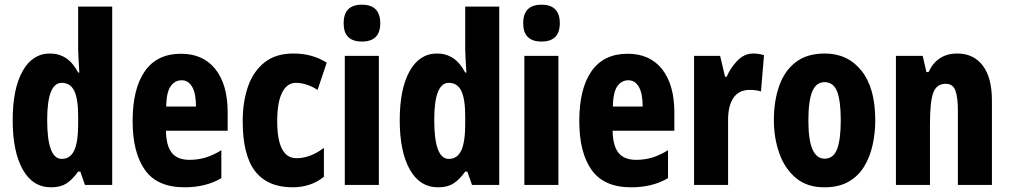

<svg xmlns="http://www.w3.org/2000/svg" viewBox="-20 -788 4298 818"><path d="M198 10Q119 10 76.5 -66.5Q34 -143 34 -276Q34 -409 76 -484.5Q118 -560 193 -560Q231 -560 261 -540.5Q291 -521 313 -479H318Q316 -514 314.5 -538.5Q313 -563 313 -578V-760H458V0H342L322 -57H313Q288 -22 262.5 -6Q237 10 198 10ZM243 -111Q279 -111 296 -146.5Q313 -182 313 -261V-292Q313 -366 296.5 -400.5Q280 -435 243 -435Q181 -435 181 -277Q181 -111 243 -111Z M751 -559Q846 -559 898 -493Q950 -427 950 -309V-231H687Q688 -167 712 -137Q736 -107 787 -107Q823 -107 855 -116.5Q887 -126 923 -148V-29Q857 10 766 10Q650 10 597.5 -64Q545 -138 545 -272Q545 -410 597 -484.5Q649 -559 751 -559ZM754 -446Q725 -446 707 -420.5Q689 -395 688 -334H815Q815 -389 799 -417.5Q783 -446 754 -446Z M1227 10Q1120 10 1067 -58.5Q1014 -127 1014 -272Q1014 -354 1036.5 -419Q1059 -484 1107 -522Q1155 -560 1229 -560Q1272 -560 1307 -550Q1342 -540 1372 -521L1333 -405Q1286 -435 1240 -435Q1203 -435 1182 -393.5Q1161 -352 1161 -272Q1161 -114 1243 -114Q1302 -114 1360 -158V-35Q1332 -12 1298 -1Q1264 10 1227 10Z M1522 -768Q1600 -768 1600 -689Q1600 -611 1522 -611Q1444 -611 1444 -689Q1444 -768 1522 -768ZM1594 -550V0H1449V-550Z M1847 10Q1768 10 1725.5 -66.5Q1683 -143 1683 -276Q1683 -409 1725 -484.5Q1767 -560 1842 -560Q1880 -560 1910 -540.5Q1940 -521 1962 -479H1967Q1965 -514 1963.5 -538.5Q1962 -563 1962 -578V-760H2107V0H1991L1971 -57H1962Q1937 -22 1911.5 -6Q1886 10 1847 10ZM1892 -111Q1928 -111 1945 -146.5Q1962 -182 1962 -261V-292Q1962 -366 1945.5 -400.5Q1929 -435 1892 -435Q1830 -435 1830 -277Q1830 -111 1892 -111Z M2287 -768Q2365 -768 2365 -689Q2365 -611 2287 -611Q2209 -611 2209 -689Q2209 -768 2287 -768ZM2359 -550V0H2214V-550Z M2654 -559Q2749 -559 2801 -493Q2853 -427 2853 -309V-231H2590Q2591 -167 2615 -137Q2639 -107 2690 -107Q2726 -107 2758 -116.5Q2790 -126 2826 -148V-29Q2760 10 2669 10Q2553 10 2500.5 -64Q2448 -138 2448 -272Q2448 -410 2500 -484.5Q2552 -559 2654 -559ZM2657 -446Q2628 -446 2610 -420.5Q2592 -395 2591 -334H2718Q2718 -389 2702 -417.5Q2686 -446 2657 -446Z M3190 -560Q3200 -560 3210.5 -558.5Q3221 -557 3235 -553L3222 -398Q3204 -405 3175 -405Q3128 -405 3105 -371.5Q3082 -338 3082 -279V0H2937V-550H3048L3069 -461H3076Q3091 -497 3120.5 -528.5Q3150 -560 3190 -560Z M3709 -276Q3709 -221 3697.5 -169.5Q3686 -118 3661 -77.5Q3636 -37 3594.5 -13.5Q3553 10 3492 10Q3418 10 3370.5 -30Q3323 -70 3300 -135.5Q3277 -201 3277 -276Q3277 -357 3299.5 -421.5Q3322 -486 3370 -523Q3418 -560 3494 -560Q3592 -560 3650.5 -486.5Q3709 -413 3709 -276ZM3424 -274Q3424 -112 3493 -112Q3531 -112 3546.5 -153Q3562 -194 3562 -276Q3562 -358 3546.5 -398Q3531 -438 3493 -438Q3457 -438 3440.5 -398Q3424 -358 3424 -274Z M4058 -560Q4128 -560 4167 -508.5Q4206 -457 4206 -361V0H4061V-317Q4061 -373 4050.5 -402Q4040 -431 4009 -431Q3970 -431 3956 -392.5Q3942 -354 3942 -258V0H3797V-550H3911L3927 -481H3936Q3973 -560 4058 -560Z"/></svg>

Font: Noto Sans Ethiopic ExtraCondensed ExtraBold
Style: Regular
Weight: 800
Width: 2
Designer: Monotype Design Team
Foundry: Monotype Imaging Inc.
Version: Version 2.102; ttfautohint (v1.8.4.7-5d5b)